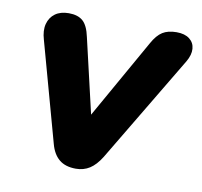

<svg xmlns="http://www.w3.org/2000/svg" viewBox="-63 -566 675 642"><g transform="rotate(10 274.5 -245.0)"><path d="M234 9Q198 9 177 -8.5Q156 -26 147 -60L54 -397Q45 -427 51 -450Q57 -473 75 -486Q93 -499 121 -499Q152 -499 169 -484Q186 -469 194 -431L262 -139H231L405 -447Q421 -476 439.5 -487.5Q458 -499 487 -499Q515 -499 531 -486.5Q547 -474 548.5 -453.5Q550 -433 536 -409L319 -46Q301 -17 280.5 -4Q260 9 234 9Z"/></g></svg>

Font: Nunito ExtraLight ExtraBold
Style: Italic
Weight: 800
Italic angle: -9°
Version: Version 3.602